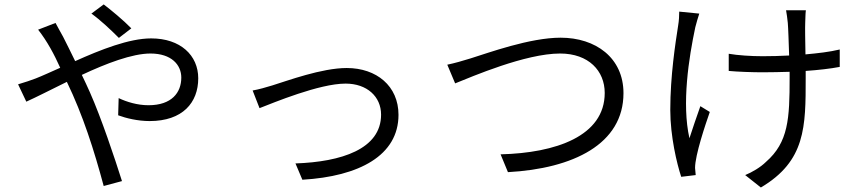

<svg xmlns="http://www.w3.org/2000/svg" viewBox="-20 -789 3864 861"><path d="M568.9 -661.9C533 -698.9 476.9 -745 445 -769.2L389.9 -728C430.8 -698.9 477.3 -654.8 513.1 -619ZM150.9 -655.9C191.8 -604 223 -545.1 250 -485.1C209.2 -467 170.8 -449.2 139.9 -437.1C121.8 -430 89.1 -419 61.1 -410.9L98 -333.1C141 -352.3 206.7 -386 279.8 -421.9C351.9 -272.7 402 -115.1 445 45.1L527 23.1C494 -81 435 -258.2 383.2 -375C372.2 -400.9 359 -427.2 346.9 -453.1C456 -504.3 572.8 -549 654.8 -549C748.9 -549 793 -498.2 793 -441.1C793 -373.9 750 -317.1 646 -317.1C595.9 -317.1 547.9 -332 512.1 -349.1L509.9 -272C545.1 -258.9 598 -246.1 650.9 -246.1C799 -246.1 869 -328.8 869 -437.9C869 -540.8 789.1 -616.8 658 -616.8C558.9 -616.8 431.1 -566.1 317.1 -514.9C297.9 -554 279.1 -593 263.1 -623.9C253.2 -641 237.2 -671.2 229 -686.1Z M1112.9 -383.2 1143.8 -304C1206 -328.1 1411.9 -414.1 1529.8 -414.1C1625.7 -414.1 1688.9 -355.8 1688.9 -274.9C1688.9 -120 1509.9 -63.2 1305 -56.1L1335.9 17C1590.9 2.1 1767 -92 1767 -274.1C1767 -403.1 1668.7 -484 1534.8 -484C1422.9 -484 1268.8 -426.8 1201 -405.9C1171.9 -397 1141 -388.1 1112.9 -383.2Z M1985.8 -498.9 2021 -415.1C2095.9 -445 2335.9 -549 2491.8 -549C2619.7 -549 2691.8 -471.2 2691.8 -372.2C2691.8 -178.3 2471.9 -103 2224.8 -96.9L2257.8 -17C2550.8 -33 2775.9 -143.1 2775.9 -371.1C2775.9 -530.2 2650.9 -620 2494 -620C2355.8 -620 2169.7 -551.8 2089.8 -527C2054 -516 2019.9 -506 1985.8 -498.9Z M3025.9 -736.9C3025.9 -720.9 3024.9 -696 3021 -674C3008.9 -595.9 2985.8 -449.2 2985.8 -296.2C2985.8 -177.2 3015.6 -54 3034.8 3.9L3099.8 -3.9L3096.9 -35.9C3096.9 -93.8 3143.8 -231.9 3163 -286.9L3120.7 -312.9C3103.7 -266 3084.9 -209.2 3071.7 -169C3036.6 -323.9 3068.9 -529.8 3098 -666.9C3103 -685 3109.7 -710.9 3115.8 -728ZM3745.7 -567.1C3700.6 -556.1 3647 -550.1 3592 -545.1C3590.9 -604 3589.8 -666.2 3590.9 -687.1C3592 -708.1 3591.6 -726.9 3593.8 -742.9H3505C3507.8 -728 3510.7 -707 3512.8 -686.1C3514.9 -663 3516.7 -599.1 3518.8 -540.1C3478.7 -538 3438.9 -536.9 3399.9 -536.9C3348.7 -536.9 3288.7 -540.8 3247.9 -547.9V-470.9C3288.7 -467 3355.8 -464.8 3399.9 -464.8C3440 -464.8 3480.8 -465.9 3521 -467V-440C3521 -257.1 3515.6 -150.9 3414.8 -62.9C3390.6 -38.7 3351.6 -16 3321.7 -3.9L3392 51.8C3593 -67.1 3593 -220.9 3593 -438.9V-470.9C3649.1 -474.8 3702.8 -480.8 3745.7 -489Z"/></svg>

Font: Karasuma Gothic
Style: Regular
Weight: 400
Designer: Rasmus Andersson, Ryoko Nishizuka
Foundry: Genbu
Version: Version 1.00